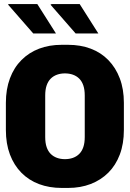

<svg xmlns="http://www.w3.org/2000/svg" viewBox="-20 -917 640 947"><path d="M285 10Q223 10 172.5 -9Q122 -28 85.5 -65Q49 -102 29 -155Q9 -208 9 -276V-410Q9 -477 29 -530.5Q49 -584 86 -621Q123 -658 173 -677Q223 -696 284 -696H316Q377 -696 427.5 -677Q478 -658 514.5 -620.5Q551 -583 571 -530Q591 -477 591 -410V-276Q591 -208 571 -155Q551 -102 514.5 -65.5Q478 -29 427.5 -9.5Q377 10 316 10ZM300 -132Q322 -132 340 -138.5Q358 -145 371 -158Q384 -171 391 -191.5Q398 -212 398 -241V-446Q398 -475 391 -495.5Q384 -516 371 -529Q358 -542 340 -548.5Q322 -555 300 -555Q279 -555 261 -548.5Q243 -542 230 -529Q217 -516 210 -495.5Q203 -475 203 -446V-241Q203 -212 210 -191.5Q217 -171 230 -158Q243 -145 261 -138.5Q279 -132 300 -132ZM353 -752 229 -894 235 -897H373L465 -752ZM144 -752 20 -894 22 -897H164L256 -752Z"/></svg>

Font: Chivo Mono Medium ExtraBold
Style: Regular
Weight: 800
Monospace: yes
Version: Version 1.008